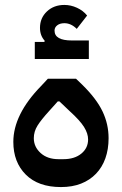

<svg xmlns="http://www.w3.org/2000/svg" viewBox="-20 -748 494 778"><path d="M227 10Q135 10 84.5 -40.5Q34 -91 34 -173Q34 -284 146 -399L174 -429H288L313 -405Q371 -348 395.5 -296.5Q420 -245 420 -188Q420 -143 407 -106.5Q394 -70 369 -44Q344 -18 308.5 -4Q273 10 227 10ZM237 -103Q282 -103 309.5 -125.5Q337 -148 337 -183Q337 -207 320.5 -233.5Q304 -260 262 -298L221 -337H214L179 -298Q147 -263 132 -239Q117 -215 117 -188Q117 -153 144.5 -128Q172 -103 217 -103ZM121 -578H160L161 -583Q142 -604 142 -635Q142 -675 170 -701.5Q198 -728 241 -728Q267 -728 292 -716.5Q317 -705 333 -685L291 -631Q268 -654 241 -654Q223 -654 212 -645.5Q201 -637 201 -624Q201 -584 271 -584H340V-509H121Z"/></svg>

Font: IBM Plex Arabic Medium
Style: Regular
Weight: 500
Designer: Mike Abbink, Paul van der Laan, Pieter van Rosmalen, Wael Morcos, Khajak Apelian
Foundry: Bold Monday
Version: Version 1.0